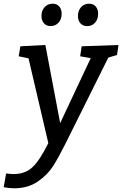

<svg xmlns="http://www.w3.org/2000/svg" viewBox="-74 -777 660 1037"><path d="M566 -534 558 -480 511 -466 279 0Q242 74 212.5 120.5Q183 167 130 203.5Q77 240 2 240Q-24 240 -54 234L-41 160Q-19 163 0 163Q63 163 102.5 125Q142 87 187 -4L80 -462L27 -473L36 -527L171 -534L251 -112L416 -463L359 -473L367 -527ZM150 -691Q150 -720 167 -738.5Q184 -757 210 -757Q233 -757 246 -742Q259 -727 259 -702Q259 -673 242 -654.5Q225 -636 199 -636Q177 -636 163.5 -651Q150 -666 150 -691ZM347 -691Q347 -720 364 -738.5Q381 -757 407 -757Q430 -757 443 -742Q456 -727 456 -702Q456 -673 439.5 -654.5Q423 -636 397 -636Q374 -636 360.5 -651Q347 -666 347 -691Z"/></svg>

Font: Bitter Pro Medium
Style: Italic
Weight: 500
Italic angle: -9°
Designer: Sol Matas, and Bitter project Authors
Foundry: Sol Matas
Version: Version 1.010